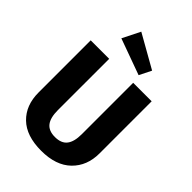

<svg xmlns="http://www.w3.org/2000/svg" viewBox="-277 -1072 1205 1205"><g transform="rotate(45 325.5 -469.5)"><path d="M241 -956 462 -831 422 -751 182 -838ZM596 -693V-230Q596 -120 526 -51.5Q456 17 325 17Q193 17 124 -50Q55 -117 55 -230V-693H219V-237Q219 -170 244.5 -137.5Q270 -105 325 -105Q381 -105 406.5 -137.5Q432 -170 432 -237V-693Z"/></g></svg>

Font: FiraGO
Style: Bold
Weight: 700
Designer: bBox Type
Foundry: bBox Type GmbH
Version: Version 1.001;PS 001.001;hotconv 1.0.88;makeotf.lib2.5.64775